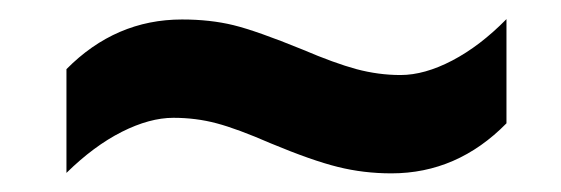

<svg xmlns="http://www.w3.org/2000/svg" viewBox="-20 -456 602 206"><path d="M175.3 -435.1Q205.6 -435.1 230.5 -429Q255.4 -422.9 304.7 -402.8Q338.9 -388.2 362.5 -381.8Q386.2 -375.5 409.7 -375.5Q435.5 -375.5 465.3 -391.1Q495.1 -406.7 523.4 -435.5V-323.7Q470.7 -270 399.9 -270Q370.1 -270 342.5 -276.9Q314.9 -283.7 270.5 -302.2Q234.4 -317.9 212.4 -323.7Q190.4 -329.6 166 -329.6Q140.6 -329.6 110.6 -314.5Q80.6 -299.3 51.3 -270.5V-381.8Q104 -435.1 175.3 -435.1Z"/></svg>

Font: Viking Open Sans
Style: Bold Italic
Weight: 700
Italic angle: -12°
Foundry: Ascender Corporation
Version: Version 2.000